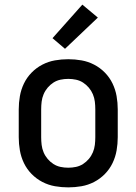

<svg xmlns="http://www.w3.org/2000/svg" viewBox="-20 -798 590 830"><path d="M275 12Q246 12 217.5 7Q189 2 163 -11.5Q137 -25 116.5 -46Q96 -67 83.5 -93Q71 -119 66 -147.5Q61 -176 61 -205V-325Q61 -354 66 -382.5Q71 -411 83.5 -437Q96 -463 116.5 -484Q137 -505 163 -518.5Q189 -532 217.5 -537Q246 -542 275 -542Q304 -542 332.5 -537Q361 -532 387 -518.5Q413 -505 433.5 -484Q454 -463 466.5 -437Q479 -411 484 -382.5Q489 -354 489 -325V-205Q489 -176 484 -147.5Q479 -119 466.5 -93Q454 -67 433.5 -46Q413 -25 387 -11.5Q361 2 332.5 7Q304 12 275 12ZM275 -73Q292 -73 308.5 -76.5Q325 -80 339 -89Q353 -98 364 -111Q375 -124 381.5 -139.5Q388 -155 390 -171.5Q392 -188 392 -205V-325Q392 -342 390 -358.5Q388 -375 381.5 -390.5Q375 -406 364 -419Q353 -432 339 -441Q325 -450 308.5 -453.5Q292 -457 275 -457Q258 -457 241.5 -453.5Q225 -450 211 -441Q197 -432 186 -419Q175 -406 168.5 -390.5Q162 -375 160 -358.5Q158 -342 158 -325V-205Q158 -188 160 -171.5Q162 -155 168.5 -139.5Q175 -124 186 -111Q197 -98 211 -89Q225 -80 241.5 -76.5Q258 -73 275 -73ZM261 -587 207 -633 336 -778 403 -722Z"/></svg>

Font: Lode Dark
Style: Bold
Weight: 700
Monospace: yes
Designer: Belleve Invis
Foundry: Belleve Invis
Version: Version 29.2.0; ttfautohint (v1.8.3)